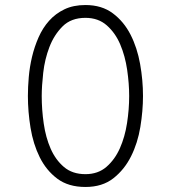

<svg xmlns="http://www.w3.org/2000/svg" viewBox="-20 -732 680 764"><path d="M320 12Q252 12 208 -21Q164 -54 138 -106.5Q112 -159 101.5 -223.5Q91 -288 91 -350Q91 -385 94.5 -425.5Q98 -466 107.5 -506Q117 -546 133.5 -583.5Q150 -621 175.5 -649.5Q201 -678 236.5 -695Q272 -712 320 -712Q385 -712 429 -679Q473 -646 499.5 -594Q526 -542 537.5 -477.5Q549 -413 549 -350Q549 -291 538.5 -227Q528 -163 501.5 -110Q475 -57 431 -22.5Q387 12 320 12ZM320 -39Q370 -39 403.5 -68Q437 -97 457 -142Q477 -187 485.5 -242Q494 -297 494 -350Q494 -399 486 -454Q478 -509 458.5 -555Q439 -601 405 -631Q371 -661 320 -661Q263 -661 229 -627Q195 -593 176.5 -544.5Q158 -496 152 -442.5Q146 -389 146 -350Q146 -296 154 -240.5Q162 -185 181.5 -140.5Q201 -96 234.5 -67.5Q268 -39 320 -39Z"/></svg>

Font: Transpass ExtraLight
Style: Regular
Weight: 200
Designer: Delve Withrington
Foundry: Delve Fonts
Version: Version 1.001;December 18, 2019;FontCreator 12.0.0.2547 64-b